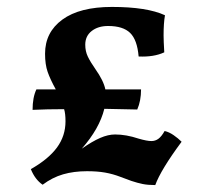

<svg xmlns="http://www.w3.org/2000/svg" viewBox="-20 -527 598 554"><path d="M504 -118Q444 -37 428 7Q407 7 392 4Q377 1 359 -5Q350 -8 328 -16.5Q306 -25 283.5 -29Q261 -33 231 -33Q193 -33 162 -24Q131 -15 103 6Q81 -9 69 -39Q120 -68 144.5 -101.5Q169 -135 169 -177Q169 -199 165 -212Q116 -212 74 -210Q74 -246 85 -269H141Q125 -298 117.5 -319.5Q110 -341 110 -372Q110 -434 160 -470.5Q210 -507 303 -507Q404 -507 456 -483Q452 -460 452 -425Q452 -410 454 -376Q424 -362 380 -364Q376 -412 355.5 -432Q335 -452 292 -452Q263 -452 244.5 -437.5Q226 -423 226 -398Q226 -379 233.5 -363.5Q241 -348 255 -328Q279 -294 284 -269H387Q387 -236 376 -211L281 -213Q267 -156 216 -98Q246 -119 269 -129Q292 -139 312 -139Q344 -139 380 -127Q404 -120 417 -120Q428 -120 437 -126.5Q446 -133 455 -149Q468 -146 481 -137Q494 -128 504 -118Z"/></svg>

Font: Vollkorn SC SemiBold
Style: Regular
Weight: 600
Designer: Friedrich Althausen
Foundry: Friedrich Althausen
Version: Version 4.015